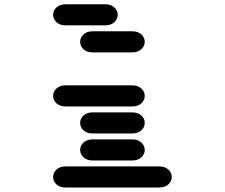

<svg xmlns="http://www.w3.org/2000/svg" viewBox="-20 -881 1040 888"><path d="M284.2 -13.7H715.8Q743.2 -13.7 758.8 -28.3Q774.4 -43 774.4 -62.5Q774.4 -82 758.8 -96.7Q743.2 -111.3 715.8 -111.3H284.2Q256.8 -111.3 241.2 -96.7Q225.6 -82 225.6 -62.5Q225.6 -43 241.2 -28.3Q256.8 -13.7 284.2 -13.7ZM409.2 -138.7H590.8Q618.2 -138.7 633.8 -153.3Q649.4 -168 649.4 -187.5Q649.4 -207 633.8 -221.7Q618.2 -236.3 590.8 -236.3H409.2Q381.8 -236.3 366.2 -221.7Q350.6 -207 350.6 -187.5Q350.6 -168 366.2 -153.3Q381.8 -138.7 409.2 -138.7ZM409.2 -263.7H590.8Q618.2 -263.7 633.8 -278.3Q649.4 -293 649.4 -312.5Q649.4 -332 633.8 -346.7Q618.2 -361.3 590.8 -361.3H409.2Q381.8 -361.3 366.2 -346.7Q350.6 -332 350.6 -312.5Q350.6 -293 366.2 -278.3Q381.8 -263.7 409.2 -263.7ZM284.2 -388.7H590.8Q618.2 -388.7 633.8 -403.3Q649.4 -418 649.4 -437.5Q649.4 -457 633.8 -471.7Q618.2 -486.3 590.8 -486.3H284.2Q256.8 -486.3 241.2 -471.7Q225.6 -457 225.6 -437.5Q225.6 -418 241.2 -403.3Q256.8 -388.7 284.2 -388.7ZM409.2 -638.7H590.8Q618.2 -638.7 633.8 -653.3Q649.4 -668 649.4 -687.5Q649.4 -707 633.8 -721.7Q618.2 -736.3 590.8 -736.3H409.2Q381.8 -736.3 366.2 -721.7Q350.6 -707 350.6 -687.5Q350.6 -668 366.2 -653.3Q381.8 -638.7 409.2 -638.7ZM284.2 -763.7H465.8Q493.2 -763.7 508.8 -778.3Q524.4 -793 524.4 -812.5Q524.4 -832 508.8 -846.7Q493.2 -861.3 465.8 -861.3H284.2Q256.8 -861.3 241.2 -846.7Q225.6 -832 225.6 -812.5Q225.6 -793 241.2 -778.3Q256.8 -763.7 284.2 -763.7Z"/></svg>

Font: Sixtyfour Convergence
Style: Regular
Weight: 400
Designer: Jens Kutilek
Foundry: Jens Kutilek
Version: Version 2.001